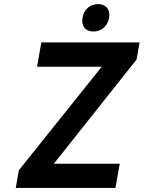

<svg xmlns="http://www.w3.org/2000/svg" viewBox="-20 -918 702 938"><path d="M243 -118 647 -627 662 -711H182L161 -592H477L72 -86L57 0H544L565 -118ZM436 -764C474 -764 506 -790 513 -831C520 -872 497 -898 459 -898C421 -898 390 -873 383 -831C376 -791 398 -764 436 -764Z"/></svg>

Font: Asimov
Style: NarIt
Weight: 500
Designer: Google
Version: Version 2.000980; 2014